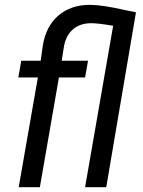

<svg xmlns="http://www.w3.org/2000/svg" viewBox="-20 -782 596 802"><path d="M335.4 0H423.8L547.9 -730.5L501 -740.2C440.9 -753.9 393.6 -761.2 357.9 -761.7C356.9 -761.7 355.5 -761.7 354.5 -761.7C301.8 -761.7 258.3 -746.6 223.6 -716.8C189 -687 167 -644.5 158.7 -590.3L149.9 -528.3H68.8L56.6 -458.5H138.2L58.1 0H146.5L226.1 -458.5H335.4L347.7 -528.3H237.8L246.6 -584.5C256.3 -646.5 296.4 -685.1 360.8 -685.1C379.9 -685.1 410.6 -681.6 452.6 -674.3Z"/></svg>

Font: Roboto
Style: Italic
Weight: 400
Italic angle: -12°
Designer: Google
Version: Version 2.137; 2017